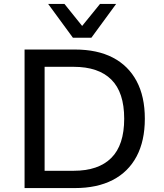

<svg xmlns="http://www.w3.org/2000/svg" viewBox="-20 -957 834 977"><path d="M105 0V-705H361Q475 -705 554 -664Q633 -623 675 -544.5Q717 -466 717 -353Q717 -240 675 -161Q633 -82 553.5 -41Q474 0 361 0ZM207 -88H355Q481 -88 546.5 -153.5Q612 -219 612 -353Q612 -487 546.5 -552Q481 -617 355 -617H207ZM351 -765 225 -937H308L398 -825L489 -937H571L445 -765Z"/></svg>

Font: Nunito Sans 7pt Medium
Style: Regular
Weight: 500
Designer: Vernon Adams
Foundry: Vernon Adams
Version: Version 3.101;gftools[0.9.27]